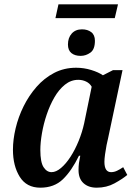

<svg xmlns="http://www.w3.org/2000/svg" viewBox="-20 -860 634 890"><path d="M237 -776 251 -840H527L512 -776ZM354 -601Q327 -601 311 -614Q295 -627 295 -654Q295 -685 312.5 -704.5Q330 -724 360 -724Q386 -724 403 -711Q420 -698 420 -671Q420 -631 399 -616Q378 -601 354 -601ZM167 10Q103 10 71.5 -40.5Q40 -91 40 -166Q40 -213 52.5 -265.5Q65 -318 89.5 -367.5Q114 -417 149.5 -457.5Q185 -498 231 -522Q277 -546 333 -546Q369 -546 403 -535.5Q437 -525 457 -511L504 -535H548L481 -219Q478 -208 474 -187.5Q470 -167 467 -145Q464 -123 464 -110Q464 -62 495 -62Q509 -62 522.5 -68.5Q536 -75 551 -85L570 -49Q547 -30 510.5 -10Q474 10 428 10Q390 10 367 -11Q344 -32 344 -72Q344 -89 346 -104Q348 -119 352 -138H346Q312 -68 271.5 -29Q231 10 167 10ZM219 -62Q240 -62 263 -81.5Q286 -101 307 -133.5Q328 -166 344.5 -206.5Q361 -247 370 -288L405 -458Q396 -474 379 -482Q362 -490 343 -490Q309 -490 281 -467.5Q253 -445 232 -408.5Q211 -372 196.5 -329Q182 -286 174.5 -242.5Q167 -199 167 -165Q167 -108 182 -85Q197 -62 219 -62Z"/></svg>

Font: Noto Serif SemiCondensed SemiBold
Style: Italic
Weight: 600
Width: 4
Italic angle: -12°
Designer: Monotype Design Team
Foundry: Monotype Imaging Inc.
Version: Version 2.014; ttfautohint (v1.8.4.7-5d5b)